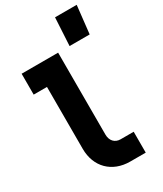

<svg xmlns="http://www.w3.org/2000/svg" viewBox="-224 -992 911 1075"><g transform="rotate(-30 232.0 -455.0)"><path d="M444 -730 464 -910H324L314 -730ZM385 0V-135H300C264 -135 240 -161 240 -200V-730H4V-595H90V-195C90 -78 168 0 285 0Z"/></g></svg>

Font: Tekne LDO ExtraBold
Style: Regular
Weight: 800
Monospace: yes
Designer: Alessio Laiso, Mario Rullo, Paolo Rosset
Foundry: Alessio Laiso
Version: Version 1.000;hotconv 1.0.109;makeotfexe 2.5.65596